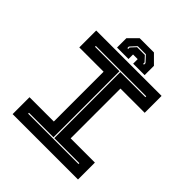

<svg xmlns="http://www.w3.org/2000/svg" viewBox="-230 -994 1137 1137"><g transform="rotate(45 339.0 -425.0)"><path d="M65 0V-141.5H268.5V-558.5H65V-700H612.5V-558.5H409.5V-141.5H612.5V0ZM128 -67H550V-74H340V-627H550V-634H128V-627H333V-74H128ZM398.5 -850 454.5 -794V-716H358.5V-754H319.5V-716H223.5V-794L279.5 -850ZM372.5 -808.5H304.5L269 -770V-757H276V-769L306 -801.5H371L401 -769V-757H408V-770Z"/></g></svg>

Font: Tourney Expanded ExtraBold
Style: Regular
Weight: 800
Width: 7
Designer: Tyler Finck
Foundry: Etcetera Type Co
Version: Version 1.010; ttfautohint (v1.8.3)